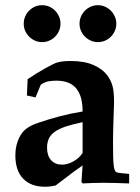

<svg xmlns="http://www.w3.org/2000/svg" viewBox="-20 -706 540 739"><path d="M477.1 -36.6V0Q448.7 -1 424.1 -1.7Q399.4 -2.4 377.4 -2.4Q356.9 -2.4 337.2 -1.7Q317.4 -1 297.9 0L293.5 -5.4L297.9 -69.3Q289.6 -64 263.7 -44.9Q237.8 -25.9 194.3 7.8Q174.3 12.7 152.3 12.7Q99.1 12.7 69.1 -18.3Q39.1 -49.3 39.1 -108.4Q39.1 -128.4 43 -144.8Q46.9 -161.1 53 -174.1Q59.1 -187 66.4 -196Q73.7 -205.1 81.1 -210.4Q89.4 -216.8 100.8 -222.7Q112.3 -228.5 128.9 -233.9Q167.5 -247.1 209.7 -258.3Q252 -269.5 297.9 -276.9Q297.9 -336.4 273.2 -366Q248.5 -395.5 196.8 -395.5Q182.1 -395.5 167.2 -393.1Q152.3 -390.6 137.2 -380.4L116.7 -331.1L83.5 -338.4L86.4 -401.4Q104 -413.1 121.8 -424.1Q139.6 -435.1 155.5 -443.8Q171.4 -452.6 183.3 -458.5Q195.3 -464.4 201.2 -465.8Q221.2 -471.2 252 -471.2Q305.2 -471.2 339.6 -455.8Q374 -440.4 390.1 -419.4Q398.4 -409.2 404.1 -398.2Q409.7 -387.2 413.1 -374.8Q416.5 -362.3 417.7 -347.4Q418.9 -332.5 418.9 -314Q418.9 -312.5 418.7 -303.5Q418.5 -294.4 418 -281Q417.5 -267.6 417 -251.2Q416.5 -234.9 416 -218.5Q415.5 -202.1 415.3 -186.8Q415 -171.4 415 -160.6Q415 -127 415.5 -105.2Q416 -83.5 417.5 -70.6Q418.9 -57.6 421.4 -51.5Q423.8 -45.4 427.7 -43.5Q432.1 -41 444.6 -39.8Q457 -38.6 477.1 -36.6ZM297.9 -235.8Q260.7 -228 234.6 -219.5Q208.5 -210.9 192.1 -199.7Q175.8 -188.5 168.5 -173.3Q161.1 -158.2 161.1 -137.7Q161.1 -106.4 176.8 -89.4Q192.4 -72.3 218.8 -72.3Q230 -72.3 241.2 -75.7Q252.4 -79.1 262.9 -85Q273.4 -90.8 282.5 -99.1Q291.5 -107.4 297.9 -117.2ZM142.1 -686Q156.7 -686 169.7 -680.4Q182.6 -674.8 192.1 -665Q201.7 -655.3 207.3 -642.3Q212.9 -629.4 212.9 -614.7Q212.9 -600.6 207.3 -587.6Q201.7 -574.7 192.1 -564.9Q182.6 -555.2 169.7 -549.6Q156.7 -543.9 142.1 -543.9Q127.4 -543.9 114.7 -549.6Q102.1 -555.2 92.3 -564.9Q82.5 -574.7 76.9 -587.4Q71.3 -600.1 71.3 -614.7Q71.3 -629.9 77.1 -643.1Q83 -656.2 92.8 -665.8Q102.5 -675.3 115.2 -680.7Q127.9 -686 142.1 -686ZM356.9 -686Q371.6 -686 384.5 -680.2Q397.5 -674.3 407 -664.6Q416.5 -654.8 422.1 -641.8Q427.7 -628.9 427.7 -614.7Q427.7 -600.6 422.1 -587.6Q416.5 -574.7 407 -564.9Q397.5 -555.2 384.5 -549.6Q371.6 -543.9 356.9 -543.9Q342.3 -543.9 329.6 -549.6Q316.9 -555.2 307.1 -564.9Q297.4 -574.7 291.7 -587.4Q286.1 -600.1 286.1 -614.7Q286.1 -629.9 292 -643.1Q297.9 -656.2 307.6 -665.8Q317.4 -675.3 330.1 -680.7Q342.8 -686 356.9 -686Z"/></svg>

Font: XB Kayhan
Style: Bold
Weight: 700
Designer: Behnam
Foundry: Irmug
Version: Version 7.300 2009